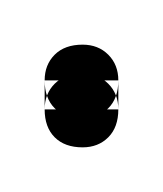

<svg xmlns="http://www.w3.org/2000/svg" viewBox="-20 -53 73 86"><path d="M0 -17H33V-4H0ZM17 -33Q9 -33 4.5 -28.5Q0 -24 0 -17Q0 -9 4.5 -4.5Q9 0 17 0Q24 0 28.5 -4.5Q33 -9 33 -17Q33 -24 28.5 -28.5Q24 -33 17 -33ZM17 -20Q9 -20 4.5 -15.5Q0 -11 0 -4Q0 4 4.5 8.5Q9 13 17 13Q24 13 28.5 8.5Q33 4 33 -4Q33 -11 28.5 -15.5Q24 -20 17 -20Z"/></svg>

Font: Wavefont Light
Style: Regular
Weight: 300
Version: Version 3.004;gftools[0.9.33]